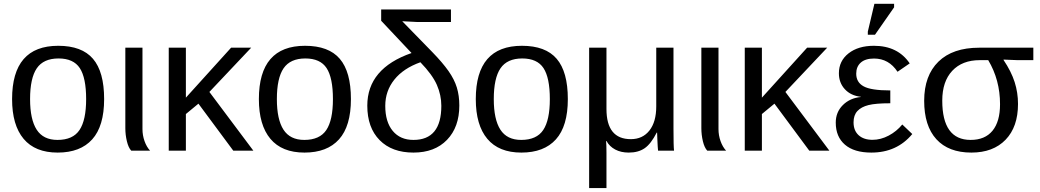

<svg xmlns="http://www.w3.org/2000/svg" viewBox="-20 -773 5336 985"><path d="M514.2 -264.6Q514.2 -126 453.1 -58.1Q392.1 9.8 275.9 9.8Q160.2 9.8 101.1 -60.8Q42 -131.3 42 -264.6Q42 -538.1 278.8 -538.1Q399.9 -538.1 457 -471.4Q514.2 -404.8 514.2 -264.6ZM421.9 -264.6Q421.9 -374 389.4 -423.6Q356.9 -473.1 280.3 -473.1Q203.1 -473.1 168.7 -422.6Q134.3 -372.1 134.3 -264.6Q134.3 -160.2 168.2 -107.7Q202.1 -55.2 274.9 -55.2Q354 -55.2 387.9 -106Q421.9 -156.7 421.9 -264.6Z M653.3 0Q638.7 -15.6 630.9 -48.6Q623 -81.5 623 -115.2V-528.3H710.9V-110.8Q710.9 -79.1 721.4 -49.3Q731.9 -19.5 750 0Z M933.6 -188V0H845.7V-528.3H933.6V-272L1165.5 -528.3H1268.6L1054.2 -301.3L1279.8 0H1176.8L998 -241.2Z M1780.3 -264.6Q1780.3 -126 1719.2 -58.1Q1658.2 9.8 1542 9.8Q1426.3 9.8 1367.2 -60.8Q1308.1 -131.3 1308.1 -264.6Q1308.1 -538.1 1544.9 -538.1Q1666 -538.1 1723.1 -471.4Q1780.3 -404.8 1780.3 -264.6ZM1688 -264.6Q1688 -374 1655.5 -423.6Q1623 -473.1 1546.4 -473.1Q1469.2 -473.1 1434.8 -422.6Q1400.4 -372.1 1400.4 -264.6Q1400.4 -160.2 1434.3 -107.7Q1468.3 -55.2 1541 -55.2Q1620.1 -55.2 1654.1 -106Q1688 -156.7 1688 -264.6Z M2336.4 -231.9Q2336.4 -121.1 2273.4 -55.7Q2210.4 9.8 2101.1 9.8Q1990.7 9.8 1927.5 -54.2Q1864.3 -118.2 1864.3 -231Q1864.3 -421.9 2091.3 -501L1935.5 -666.5V-724.6H2293.5V-660.2H2118.7L2043.5 -664.1L2197.8 -505.9Q2250.5 -451.7 2280.8 -408.7Q2311 -365.7 2323.7 -324Q2336.4 -282.2 2336.4 -231.9ZM2244.1 -230Q2244.1 -285.2 2221.2 -337.6Q2198.2 -390.1 2136.7 -453.6Q2049.3 -422.4 2002.9 -364.3Q1956.5 -306.2 1956.5 -230Q1956.5 -147.5 1994.9 -101.3Q2033.2 -55.2 2101.1 -55.2Q2244.1 -55.2 2244.1 -230Z M2893.1 -264.6Q2893.1 -126 2832 -58.1Q2771 9.8 2654.8 9.8Q2539.1 9.8 2480 -60.8Q2420.9 -131.3 2420.9 -264.6Q2420.9 -538.1 2657.7 -538.1Q2778.8 -538.1 2835.9 -471.4Q2893.1 -404.8 2893.1 -264.6ZM2800.8 -264.6Q2800.8 -374 2768.3 -423.6Q2735.8 -473.1 2659.2 -473.1Q2582 -473.1 2547.6 -422.6Q2513.2 -372.1 2513.2 -264.6Q2513.2 -160.2 2547.1 -107.7Q2581.1 -55.2 2653.8 -55.2Q2732.9 -55.2 2766.8 -106Q2800.8 -156.7 2800.8 -264.6Z M3356 0Q3355.5 -3.9 3354.2 -21.5Q3353 -39.1 3352.3 -59.6Q3351.6 -80.1 3351.1 -92.8H3349.1Q3319.8 -35.2 3287.4 -12.7Q3254.9 9.8 3205.6 9.8Q3165.5 9.8 3136.2 -5.9Q3106.9 -21.5 3091.3 -49.8H3089.4Q3090.3 -39.1 3090.8 -24.4Q3091.3 -9.8 3091.3 9.8V191.9H3002.4V-528.3H3091.3V-213.9Q3091.3 -59.1 3216.3 -59.1Q3276.9 -59.1 3311.8 -103.5Q3346.7 -147.9 3346.7 -227.1V-528.3H3435.1V-113.8Q3435.1 -20.5 3438 0Z M3608.4 0Q3593.8 -15.6 3585.9 -48.6Q3578.1 -81.5 3578.1 -115.2V-528.3H3666V-110.8Q3666 -79.1 3676.5 -49.3Q3687 -19.5 3705.1 0Z M3888.7 -188V0H3800.8V-528.3H3888.7V-272L4120.6 -528.3H4223.6L4009.3 -301.3L4234.9 0H4131.8L3953.1 -241.2Z M4456.1 -55.7Q4498.5 -55.7 4539.3 -77.4Q4580.1 -99.1 4608.9 -134.3L4660.2 -85.4Q4581.1 9.8 4450.2 9.8Q4361.8 9.8 4314.7 -30.8Q4267.6 -71.3 4267.6 -144Q4267.6 -197.8 4304 -233.9Q4340.3 -270 4396.5 -275.4V-276.4Q4344.7 -282.2 4314.2 -315.4Q4283.7 -348.6 4283.7 -397Q4283.7 -460.4 4333.3 -499.3Q4382.8 -538.1 4463.4 -538.1Q4585.9 -538.1 4647 -447.8L4584.5 -404.8Q4540 -472.7 4463.9 -472.7Q4419.4 -472.7 4396 -451.9Q4372.6 -431.2 4372.6 -395Q4372.6 -350.6 4410.6 -330.1Q4448.2 -309.1 4547.4 -309.1V-243.2Q4472.2 -243.2 4435.5 -233.9Q4398.4 -224.6 4378.7 -203.4Q4358.9 -182.1 4358.9 -145.5Q4358.9 -103 4385 -79.3Q4411.1 -55.7 4456.1 -55.7ZM4566.9 -735.4 4468.8 -594.7H4432.1V-610.8L4465.8 -753.4H4566.9Z M5202.6 -239.7Q5202.6 -122.1 5138.9 -56.2Q5075.2 9.8 4963.4 9.8Q4846.2 9.8 4783.7 -58.8Q4721.2 -127.4 4721.2 -255.9Q4721.2 -385.3 4794.4 -456.8Q4867.7 -528.3 5003.4 -528.3H5281.2V-464.4H5200.7L5128.4 -467.3V-465.3Q5168 -406.2 5185.3 -352.1Q5202.6 -297.9 5202.6 -239.7ZM5110.4 -238.3Q5110.4 -362.8 5049.8 -464.4H5006.3Q4916.5 -464.4 4865.2 -409.7Q4814 -355 4814 -256.8Q4814 -55.2 4959.5 -55.2Q5033.2 -55.2 5071.8 -102.3Q5110.4 -149.4 5110.4 -238.3Z"/></svg>

Font: Arimo Nerd Font
Style: Regular
Weight: 400
Designer: Steve Matteson
Foundry: Monotype Imaging Inc.
Version: Version 1.33;Nerd Fonts 3.2.1